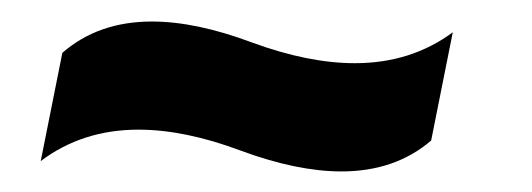

<svg xmlns="http://www.w3.org/2000/svg" viewBox="-20 -348 504 182"><path d="M39.1 -297.9Q73.2 -327.6 124 -327.6Q166 -327.6 219.2 -307.6Q272.5 -288.1 316.4 -288.1Q369.6 -288.1 409.2 -317.4L388.7 -214.8Q354.5 -185.5 303.7 -185.5Q261.7 -185.5 208.5 -205.1Q155.3 -225.1 111.3 -225.1Q58.1 -225.1 18.6 -195.3Z"/></svg>

Font: Sansation
Style: Bold Italic
Weight: 700
Designer: Bernd Montag
Version: Version 1.301